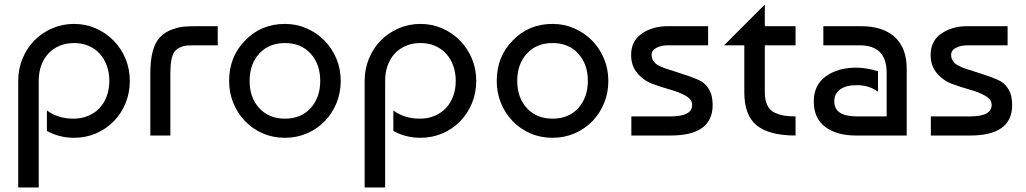

<svg xmlns="http://www.w3.org/2000/svg" viewBox="-20 -595 4504 843"><path d="M60 228V-240Q60 -292 79 -338Q98 -384 131 -417.5Q164 -451 209 -470.5Q254 -490 305 -490Q356 -490 400.5 -470.5Q445 -451 478.5 -417Q512 -383 531 -337.5Q550 -292 550 -240Q550 -188 531.5 -142.5Q513 -97 480 -63Q447 -29 402 -9.5Q357 10 305 10Q241 10 186 -20V-110Q235 -74 302 -74Q338 -74 367.5 -86.5Q397 -99 417.5 -121Q438 -143 449 -173.5Q460 -204 460 -240Q460 -276 449 -306.5Q438 -337 418 -359Q398 -381 369.5 -393.5Q341 -406 305 -406Q270 -406 241.5 -394Q213 -382 192.5 -360Q172 -338 161 -307.5Q150 -277 150 -240V228Z M640 0V-273Q640 -388 683 -432Q704 -454 734 -465Q764 -476 786.5 -478Q809 -480 848 -480H936V-396H830Q810 -396 799 -395Q788 -394 773 -388Q758 -382 747 -369Q728 -345 728 -273V0Z M1056 -417Q1126 -490 1231 -490Q1282 -490 1326.5 -470.5Q1371 -451 1404.5 -417Q1438 -383 1457 -337.5Q1476 -292 1476 -240Q1476 -188 1457.5 -142.5Q1439 -97 1406 -63Q1373 -29 1328 -9.5Q1283 10 1231 10Q1178 10 1133.5 -9.5Q1089 -29 1056 -63Q1023 -97 1004.5 -142.5Q986 -188 986 -240Q986 -346 1056 -417ZM1231 -406Q1161 -406 1118.5 -360Q1076 -314 1076 -240Q1076 -166 1118.5 -120Q1161 -74 1231 -74Q1302 -74 1344 -120.5Q1386 -167 1386 -240Q1386 -313 1344 -359.5Q1302 -406 1231 -406Z M1581 228V-240Q1581 -292 1600 -338Q1619 -384 1652 -417.5Q1685 -451 1730 -470.5Q1775 -490 1826 -490Q1877 -490 1921.5 -470.5Q1966 -451 1999.5 -417Q2033 -383 2052 -337.5Q2071 -292 2071 -240Q2071 -188 2052.5 -142.5Q2034 -97 2001 -63Q1968 -29 1923 -9.5Q1878 10 1826 10Q1762 10 1707 -20V-110Q1756 -74 1823 -74Q1859 -74 1888.5 -86.5Q1918 -99 1938.5 -121Q1959 -143 1970 -173.5Q1981 -204 1981 -240Q1981 -276 1970 -306.5Q1959 -337 1939 -359Q1919 -381 1890.5 -393.5Q1862 -406 1826 -406Q1791 -406 1762.5 -394Q1734 -382 1713.5 -360Q1693 -338 1682 -307.5Q1671 -277 1671 -240V228Z M2231 -417Q2301 -490 2406 -490Q2457 -490 2501.5 -470.5Q2546 -451 2579.5 -417Q2613 -383 2632 -337.5Q2651 -292 2651 -240Q2651 -188 2632.5 -142.5Q2614 -97 2581 -63Q2548 -29 2503 -9.5Q2458 10 2406 10Q2353 10 2308.5 -9.5Q2264 -29 2231 -63Q2198 -97 2179.5 -142.5Q2161 -188 2161 -240Q2161 -346 2231 -417ZM2406 -406Q2336 -406 2293.5 -360Q2251 -314 2251 -240Q2251 -166 2293.5 -120Q2336 -74 2406 -74Q2477 -74 2519 -120.5Q2561 -167 2561 -240Q2561 -313 2519 -359.5Q2477 -406 2406 -406Z M3089 -480V-396H2912Q2883 -396 2862 -385Q2841 -374 2841 -354Q2841 -342 2846 -332.5Q2851 -323 2857.5 -317Q2864 -311 2877.5 -304.5Q2891 -298 2898.5 -295.5Q2906 -293 2962 -275Q3018 -257 3045 -245Q3072 -233 3086.5 -212.5Q3101 -192 3105 -172.5Q3109 -153 3109 -134Q3109 0 2925 0H2752V-84H2925Q3019 -84 3019 -134Q3019 -158 2991.5 -174Q2964 -190 2924.5 -201Q2885 -212 2845.5 -226.5Q2806 -241 2778.5 -273.5Q2751 -306 2751 -354Q2751 -415 2798 -447.5Q2845 -480 2912 -480Z M3159 -396 3338 -575V-480H3473V-396H3338V-190Q3338 -155 3349.5 -132Q3361 -109 3383 -99.5Q3405 -90 3424.5 -87Q3444 -84 3473 -84V0Q3358 0 3303 -44Q3248 -88 3248 -190V-396Z M3835 -282V-192Q3797 -221 3742 -221Q3695 -221 3669 -202.5Q3643 -184 3643 -150Q3643 -84 3741 -84H3873V-275Q3873 -396 3755 -396H3595V-480H3760Q3857 -480 3909 -432Q3961 -384 3961 -294V0H3738Q3653 0 3603 -38Q3553 -76 3553 -149Q3553 -222 3606 -260Q3659 -298 3739 -298Q3784 -298 3835 -282Z M4404 -480V-396H4227Q4198 -396 4177 -385Q4156 -374 4156 -354Q4156 -342 4161 -332.5Q4166 -323 4172.5 -317Q4179 -311 4192.5 -304.5Q4206 -298 4213.5 -295.5Q4221 -293 4277 -275Q4333 -257 4360 -245Q4387 -233 4401.5 -212.5Q4416 -192 4420 -172.5Q4424 -153 4424 -134Q4424 0 4240 0H4067V-84H4240Q4334 -84 4334 -134Q4334 -158 4306.5 -174Q4279 -190 4239.5 -201Q4200 -212 4160.5 -226.5Q4121 -241 4093.5 -273.5Q4066 -306 4066 -354Q4066 -415 4113 -447.5Q4160 -480 4227 -480Z"/></svg>

Font: Baumans
Style: Regular
Weight: 400
Designer: Henadij Zarechnjuk
Foundry: Cyreal (www.cyreal.org)
Version: Version 001.001